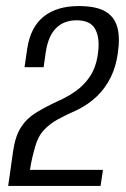

<svg xmlns="http://www.w3.org/2000/svg" viewBox="-20 -614 417 634"><path d="M7 0Q11 -28 15 -56Q19 -84 23 -113Q30 -163 48.5 -192.5Q67 -222 97.5 -241Q128 -260 171 -280Q203 -294 230.5 -313.5Q258 -333 277 -361.5Q296 -390 302 -428L304 -442Q310 -490 294 -518.5Q278 -547 233 -547Q191 -547 165 -521Q139 -495 131 -441L124 -392H61L70 -454Q81 -525 124.5 -559.5Q168 -594 240 -594Q296 -594 326.5 -577Q357 -560 367 -525.5Q377 -491 369 -438Q363 -394 345.5 -358.5Q328 -323 300 -296Q272 -269 233 -250Q201 -236 173 -221Q145 -206 125 -184.5Q105 -163 96 -129Q91 -112 86.5 -93Q82 -74 79 -53H320L312 0Z"/></svg>

Font: Alumni Sans
Style: Italic
Weight: 400
Italic angle: -8°
Version: Version 1.016